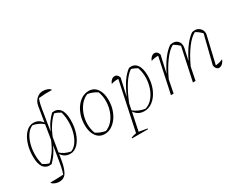

<svg xmlns="http://www.w3.org/2000/svg" viewBox="-101 -1300 2616 2076"><g transform="rotate(-30 1207.5 -262.0)"><path d="M189 1Q126 11 90.5 -31Q55 -73 55 -169Q55 -257 79.5 -328.5Q104 -400 146 -442.5Q188 -485 239 -485Q308 -485 347 -427L378 -615Q386 -667 421 -699.5Q456 -732 500 -732Q532 -732 559 -721Q586 -710 594 -692Q507 -695 428 -686Q416 -655 409 -626.5Q402 -598 397 -564L356 -309Q384 -372 412 -410Q440 -448 473 -480Q536 -490 571.5 -448Q607 -406 607 -310Q607 -223 582.5 -151Q558 -79 516.5 -36.5Q475 6 423 6Q354 6 314 -53L304 12Q289 105 260 156.5Q231 208 169 208Q138 208 111 195.5Q84 183 77 167Q120 167 159 165.5Q198 164 241 162Q249 139 254 120Q259 101 264.5 76Q270 51 276 10L305 -167Q277 -106 249 -68.5Q221 -31 189 1ZM101 -51Q119 -40 137 -31.5Q155 -23 175 -18Q212 -51 248.5 -103.5Q285 -156 315 -229L344 -408Q298 -452 221 -467Q179 -451 148.5 -407.5Q118 -364 101.5 -304Q85 -244 84.5 -178Q84 -112 101 -51ZM317 -71Q363 -27 441 -12Q483 -28 513.5 -71.5Q544 -115 560.5 -175Q577 -235 577.5 -301Q578 -367 561 -428Q543 -439 525 -447.5Q507 -456 487 -461Q449 -428 412.5 -375Q376 -322 346 -247Z M852 7Q786 7 748 -45Q710 -97 710 -185Q710 -247 727 -301Q744 -355 774.5 -396.5Q805 -438 844.5 -461.5Q884 -485 929 -485Q994 -485 1032 -433.5Q1070 -382 1070 -293Q1070 -232 1053 -177.5Q1036 -123 1005.5 -81.5Q975 -40 936 -16.5Q897 7 852 7ZM877 -16Q925 -33 961.5 -75Q998 -117 1018 -174.5Q1038 -232 1039 -295.5Q1040 -359 1018 -417Q964 -453 902 -462Q854 -444 818 -401Q782 -358 761.5 -300.5Q741 -243 740.5 -180.5Q740 -118 762 -62Q813 -27 877 -16Z M1082 195 1083 185Q1116 172 1147 168L1275 -437Q1224 -439 1186 -424Q1195 -450 1213.5 -466.5Q1232 -483 1252 -483Q1290 -483 1304 -437L1257 -228L1258 -227Q1300 -323 1342.5 -384.5Q1385 -446 1433 -481Q1496 -494 1532 -448.5Q1568 -403 1568 -309Q1568 -243 1551 -186Q1534 -129 1503.5 -85.5Q1473 -42 1433 -17.5Q1393 7 1347 7Q1268 7 1226 -58L1179 168L1282 186L1281 195ZM1228 -71Q1281 -26 1366 -10Q1416 -23 1454.5 -65.5Q1493 -108 1515 -168.5Q1537 -229 1539 -297Q1541 -365 1519 -429Q1501 -439 1483 -447.5Q1465 -456 1446 -461Q1341 -392 1244 -149Z M1680 0 1773 -438Q1726 -440 1684 -424Q1693 -450 1711.5 -466.5Q1730 -483 1750 -483Q1788 -483 1802 -437L1755 -227H1756Q1847 -410 1944 -475Q1958 -478 1965 -479Q1972 -480 1977 -480Q2017 -480 2040 -456Q2063 -432 2063 -393Q2063 -381 2060 -366L2029 -227H2030Q2121 -410 2218 -475Q2229 -477 2236.5 -478.5Q2244 -480 2250 -480Q2290 -480 2316 -454Q2342 -428 2342 -393Q2342 -388 2342 -383Q2342 -378 2340 -373L2261 -36Q2311 -40 2352 -60Q2342 -31 2322 -13Q2302 5 2281 5Q2262 5 2249 -10Q2236 -25 2232 -51L2320 -403Q2298 -425 2281.5 -437.5Q2265 -450 2244 -461Q2190 -434 2131 -355Q2072 -276 2019 -161L1987 0H1954L2041 -408Q2021 -427 2005.5 -438.5Q1990 -450 1970 -461Q1916 -434 1857 -355Q1798 -276 1745 -161L1713 0Z"/></g></svg>

Font: Piazzolla Thin
Style: Italic
Weight: 100
Italic angle: -11.3°
Designer: Juan Pablo del Peral
Foundry: Huerta Tipografica
Version: Version 1.330